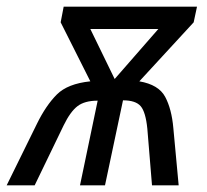

<svg xmlns="http://www.w3.org/2000/svg" viewBox="-73 -556 622 576"><path d="M-53 0H31L118 -180Q138 -221 159.5 -237.5Q181 -254 220 -254L167 0H242L296 -255Q334 -255 349 -237.5Q364 -220 369 -170L383 0H463L447 -172Q442 -229 422.5 -265.5Q403 -302 345 -312L508 -489L518 -536H118L109 -489L198 -312Q130 -305 97.5 -272.5Q65 -240 38 -185ZM271 -319 198 -469H402Z"/></svg>

Font: Noto Sans UI SemiCondensed
Style: Italic
Weight: 400
Width: 4
Italic angle: -12°
Designer: Monotype Design Team
Foundry: Monotype Imaging Inc.
Version: Version 1.901